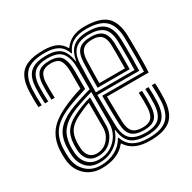

<svg xmlns="http://www.w3.org/2000/svg" viewBox="-140 -748 897 897"><g transform="rotate(-30 308.5 -300.0)"><path d="M424.8 -48.8Q380.2 -48.8 359.4 -67.9Q338.5 -87 336.5 -132.5Q335.2 -163.8 334.5 -205.5Q333.8 -247.2 333.8 -286H559.2Q560.8 -320.2 560.9 -359.9Q561 -399.5 560.6 -431.1Q560.2 -462.8 560 -473Q557 -537.5 525.1 -565.6Q493.2 -593.8 423.8 -593.8Q336.5 -593.8 311.8 -529H308.8Q296.5 -564.2 270.6 -579Q244.8 -593.8 200.8 -593.8Q129.5 -593.8 99.2 -565.2Q69 -536.8 66.2 -472.5Q65.5 -453.5 65.6 -431.9Q65.8 -410.2 67.2 -388.8H49.8Q48 -413.8 48 -433.1Q48 -452.5 48.8 -473.2Q51.5 -545.5 86.1 -576.6Q120.8 -607.8 200.8 -607.8Q244 -607.8 269.5 -595.8Q295 -583.8 310.5 -556.8H312.5Q330.5 -582 357.4 -594.9Q384.2 -607.8 423.8 -607.8Q504 -607.8 539.2 -576Q574.5 -544.2 577.5 -473.2Q577.8 -463.8 578.1 -440.4Q578.5 -417 578.6 -386.8Q578.8 -356.5 578.2 -325.9Q577.8 -295.2 576.2 -271.5H351.5Q351.8 -234.2 352.4 -201Q353 -167.8 354.2 -133.8Q355.8 -96.2 371.8 -79.5Q387.8 -62.8 424.8 -62.8Q457.8 -62.8 472.6 -79Q487.5 -95.2 489.5 -132.8Q491 -171.8 488.8 -212.8H506.5Q507.8 -192.8 507.9 -171.4Q508 -150 507 -132Q504.8 -87.2 485.6 -68Q466.5 -48.8 424.8 -48.8ZM424.8 -20.5Q366.8 -20.5 339.6 -43.2Q312.5 -66 306.5 -117.5H304.2Q289.2 -72.2 252.8 -46.6Q216.2 -21 168.5 -21.2Q124.2 -21.2 99.4 -48.1Q74.5 -75 71.2 -116.2Q69.8 -138 70.8 -161.2Q73.5 -213.8 97.6 -245.1Q121.8 -276.5 172.5 -299.5Q194.2 -309.2 230.2 -321.1Q266.2 -333 298.5 -341.8V-453.5Q298.5 -508.5 277.5 -537Q256.5 -565.5 200.8 -565.5Q149 -565.5 126.1 -543.4Q103.2 -521.2 101.2 -471.2Q100.8 -456 100.8 -433.8Q100.8 -411.5 102.2 -388.8H84.5Q83.2 -410.2 83.1 -432.6Q83 -455 83.8 -472Q86 -530.8 113.8 -555.2Q141.5 -579.8 200.8 -579.8Q251 -579.8 275.2 -559.2Q299.5 -538.8 308 -487H310Q317.5 -536 344.9 -557.9Q372.2 -579.8 423.8 -579.8Q485.2 -579.8 512.5 -554.2Q539.8 -528.8 542.2 -471.5Q542.8 -460.5 543.1 -432.4Q543.5 -404.2 543.4 -368.8Q543.2 -333.2 542.2 -300.5H316Q316 -257.5 316.8 -212.5Q317.5 -167.5 319 -131.2Q321.2 -78.5 347.1 -56.6Q373 -34.8 424.8 -34.8Q475.8 -34.8 499 -57.1Q522.2 -79.5 524.8 -131.2Q525.5 -148.8 525.4 -171Q525.2 -193.2 524 -212.8H541.5Q542.8 -194.2 543 -171.1Q543.2 -148 542.2 -130.2Q539.2 -71.5 512 -46Q484.8 -20.5 424.8 -20.5ZM316.2 -314.8H524.8Q525.8 -346.2 525.8 -378.8Q525.8 -411.2 525.4 -436.6Q525 -462 524.8 -471.8Q522.2 -525 497 -545.2Q471.8 -565.5 423.8 -565.5Q373.2 -565.5 347.2 -542.4Q321.2 -519.2 319 -467.2Q317.8 -436.2 317 -394.9Q316.2 -353.5 316.2 -314.8ZM164.5 6.8Q111 6.8 75.8 -26.2Q40.5 -59.2 36 -114Q34.2 -138.5 35.5 -163.8Q38.8 -219 66.4 -257.5Q94 -296 159.5 -326.8Q180.8 -336.8 206.2 -346.6Q231.8 -356.5 262.2 -365.5V-453.5Q262.2 -494.5 250.6 -515.9Q239 -537.2 200.8 -537.2Q168 -537.2 152.9 -521.1Q137.8 -505 136.5 -469.5Q136 -457 136 -434.6Q136 -412.2 137 -388.8H119.5Q118.5 -411.2 118.4 -433.2Q118.2 -455.2 119 -470.8Q120.8 -512 139 -531.6Q157.2 -551.2 200.8 -551.2Q250 -551.2 265.4 -525.2Q280.8 -499.2 280.8 -453.8V-353.5Q249.2 -344 219 -333.5Q188.8 -323 166 -313.2Q107.8 -288 81.6 -253Q55.5 -218 53 -162.5Q52 -136 53.8 -115Q57.2 -68.5 87.5 -37.9Q117.8 -7.2 167.2 -7.2Q211 -7.2 245.9 -26.1Q280.8 -45 298.2 -78H302.5Q324.2 -6.2 424.8 -6.2Q494 -6.2 525.4 -35Q556.8 -63.8 560 -129.5Q560.8 -146.5 560.6 -170.4Q560.5 -194.2 559.2 -212.8H576.8Q578.2 -194.8 578.4 -170.2Q578.5 -145.8 577.5 -128.8Q573.8 -55 538 -23.6Q502.2 7.8 424.8 7.8Q377.5 7.8 347 -6.4Q316.5 -20.5 299.2 -48.8H297.2Q253.2 6.8 164.5 6.8ZM507.2 -329.2H334Q334 -361.2 334.8 -400.4Q335.5 -439.5 336.5 -466Q338.5 -512.2 359.4 -531.8Q380.2 -551.2 423.8 -551.2Q466.5 -551.2 485.9 -532.4Q505.2 -513.5 507 -470Q507.5 -455.8 507.9 -416Q508.2 -376.2 507.2 -329.2ZM351.8 -343.8H489.8Q490.5 -385.2 490.2 -422Q490 -458.8 489.5 -470.8Q488 -505.5 472.8 -521.4Q457.5 -537.2 423.8 -537.2Q388.8 -537.2 372.2 -520.8Q355.8 -504.2 354.2 -465Q353.2 -437.5 352.6 -405.8Q352 -374 351.8 -343.8ZM173.5 -35.2Q209.8 -35.2 238 -52.1Q266.2 -69 282.4 -97.2Q298.5 -125.5 298.5 -159.8V-326.8Q267.2 -318.2 234.1 -307.1Q201 -296 179 -285.8Q136 -265.2 113.9 -236.6Q91.8 -208 88.2 -159Q87 -138 88.8 -117.5Q93 -79 115.1 -57.1Q137.2 -35.2 173.5 -35.2ZM176 -50.5Q145 -50.5 127 -69.4Q109 -88.2 106.2 -119.5Q104.5 -139.2 105.8 -157.2Q108.2 -201.8 127.8 -227.5Q147.2 -253.2 185.5 -272Q207.8 -283 231.1 -291.9Q254.5 -300.8 281 -308.2V-158.5Q281 -115.8 252.8 -83.1Q224.5 -50.5 176 -50.5ZM177.8 -64.8Q215 -64.8 239.1 -91.9Q263.2 -119 263.2 -157.2V-289.2Q246.5 -283.5 228.4 -275.6Q210.2 -267.8 191.8 -258.5Q156.2 -240.5 140.6 -217.5Q125 -194.5 123.2 -156.5Q122.5 -139 124 -120.8Q126 -96 140 -80.4Q154 -64.8 177.8 -64.8Z"/></g></svg>

Font: Big Shoulders Inline Text Medium
Style: Regular
Weight: 500
Designer: Patric King
Foundry: XO Type Co
Version: Version 1.000